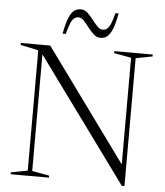

<svg xmlns="http://www.w3.org/2000/svg" viewBox="-60 -965 886 1028"><g transform="rotate(5 382.5 -451.0)"><path d="M124.5 -27.5V-674L28 -694.5V-705H186L639.5 -81.5L623 -30V-677.5L530.5 -694.5V-705H737V-694.5L647.5 -677.5V10H633.5L137.5 -669.5L148.5 -677V-27.5L241 -10.5V0H35V-10.5ZM536 -908Q525 -849 511.8 -819.2Q498.5 -789.5 483.5 -779.5Q468.5 -769.5 451 -769.5Q430.5 -769.5 413.8 -784.5Q397 -799.5 382.2 -819Q367.5 -838.5 353.5 -853.5Q339.5 -868.5 324 -868.5Q311 -868.5 300.8 -860.5Q290.5 -852.5 281.8 -832Q273 -811.5 263.5 -774.5H246.5Q257.5 -834 270.8 -863.5Q284 -893 299.5 -902.8Q315 -912.5 333 -912.5Q353 -912.5 369.2 -897.5Q385.5 -882.5 400 -863.2Q414.5 -844 428.8 -829Q443 -814 458 -814Q471.5 -814 481.8 -822Q492 -830 500.8 -850.5Q509.5 -871 518.5 -908Z"/></g></svg>

Font: Newsreader 60pt Light
Style: Regular
Weight: 300
Designer: Hugues Gentile
Foundry: Production Type
Version: Version 1.003